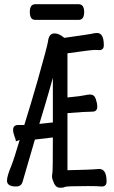

<svg xmlns="http://www.w3.org/2000/svg" viewBox="-20 -872 540 908"><path d="M264 16Q245 16 235.5 -5Q226 -26 226 -37Q226 -44 228 -56.5Q230 -69 230 -222L145 -212L87 -13Q81 10 56 10Q13 10 13 -18Q13 -39 34 -89Q47 -122 73 -210L54 -203Q55 -204 55 -206Q55 -211 48.5 -227.5Q42 -244 42 -258Q42 -281 67 -281H95Q126 -380 157 -488Q204 -654 207 -676Q211 -714 238 -714Q260 -714 284 -693Q405 -710 412 -712Q427 -716 439 -716Q471 -716 471 -658Q471 -635 449 -635L430 -636Q412 -636 299 -620V-411Q368 -418 378 -421Q395 -425 406 -425Q426 -425 433 -404Q440 -383 440 -368Q440 -344 417 -344Q383 -344 299 -337V-67Q407 -69 449 -73Q484 -73 484 -14Q484 10 461 10Q443 8 397 8Q293 8 286.5 12Q280 16 264 16ZM166 -286 230 -293V-504Q225 -486 213 -444Q193 -374 166 -286ZM52 -202 54 -203Q53 -202 52 -202ZM146 -778Q121 -778 121 -816Q121 -852 147 -852H352Q378 -852 378 -815Q378 -778 352 -778Z"/></svg>

Font: LXGW WenKai Mono Medium
Style: Regular
Weight: 500
Monospace: yes
Designer: LXGW / Fontworks Inc.
Foundry: LXGW / Fontworks Inc.
Version: Version 1.520; June 14, 2025